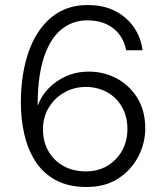

<svg xmlns="http://www.w3.org/2000/svg" viewBox="-20 -732 670 764"><path d="M325 12Q251 12 200.5 -16Q150 -44 120 -91.5Q90 -139 76.5 -199Q63 -259 63 -322Q63 -438 94 -526Q125 -614 184.5 -663Q244 -712 328 -712Q393 -712 439.5 -687.5Q486 -663 513.5 -622.5Q541 -582 547 -532H482Q471 -588 430.5 -619.5Q390 -651 327 -651Q269 -651 225 -615.5Q181 -580 156.5 -509Q132 -438 130 -333Q130 -328 130 -323Q130 -318 130 -311Q143 -348 171.5 -378.5Q200 -409 241.5 -428Q283 -447 334 -447Q394 -447 445 -419.5Q496 -392 527 -341.5Q558 -291 558 -221Q558 -163 530.5 -109.5Q503 -56 451 -22Q399 12 325 12ZM321 -50Q370 -50 407 -72Q444 -94 465.5 -132Q487 -170 487 -218Q487 -269 465 -307Q443 -345 405.5 -365.5Q368 -386 321 -386Q274 -386 235 -363.5Q196 -341 173.5 -303Q151 -265 151 -217Q151 -168 173 -130Q195 -92 233.5 -71Q272 -50 321 -50Z"/></svg>

Font: DM Sans 9pt Light
Style: Regular
Weight: 300
Version: Version 4.004;gftools[0.9.30]